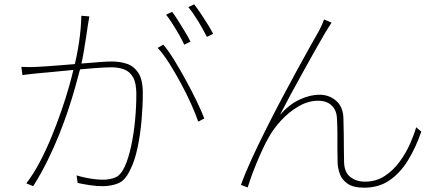

<svg xmlns="http://www.w3.org/2000/svg" viewBox="-20 -847 2040 890"><path d="M394 -771Q393 -763 391.5 -754.5Q390 -746 388 -735Q386 -722 381 -687.5Q376 -653 369 -611.5Q362 -570 353 -533Q342 -491 328 -441Q314 -391 295.5 -335.5Q277 -280 253.5 -221.5Q230 -163 200.5 -103Q171 -43 134 16L102 3Q135 -40 164.5 -96Q194 -152 219 -213Q244 -274 264.5 -333.5Q285 -393 299.5 -444Q314 -495 322 -531Q336 -583 346 -649Q356 -715 357 -774ZM737 -640Q761 -612 788 -568Q815 -524 842 -474.5Q869 -425 891.5 -378.5Q914 -332 927 -298L899 -283Q887 -318 866 -365Q845 -412 818.5 -461Q792 -510 764.5 -553.5Q737 -597 711 -625ZM79 -537Q99 -536 115 -536Q131 -536 151 -537Q172 -538 207.5 -540.5Q243 -543 285.5 -546.5Q328 -550 369.5 -553.5Q411 -557 445.5 -559.5Q480 -562 498 -562Q535 -562 567.5 -551.5Q600 -541 621 -509.5Q642 -478 642 -415Q642 -355 636 -287.5Q630 -220 617 -159.5Q604 -99 583 -59Q561 -11 528.5 2.5Q496 16 455 16Q427 16 394.5 11Q362 6 340 1L335 -34Q358 -27 380.5 -22.5Q403 -18 423 -16Q443 -14 458 -14Q488 -14 513.5 -24Q539 -34 558 -74Q576 -114 588 -170Q600 -226 606 -288.5Q612 -351 612 -410Q612 -462 597 -488.5Q582 -515 556 -525Q530 -535 497 -535Q469 -535 422 -531.5Q375 -528 322 -523Q269 -518 223.5 -513.5Q178 -509 153 -507Q140 -506 120 -503.5Q100 -501 84 -499ZM778 -792Q791 -775 806 -751Q821 -727 836.5 -701.5Q852 -676 863 -654L834 -640Q825 -660 810.5 -685.5Q796 -711 780 -736Q764 -761 750 -779ZM880 -827Q894 -809 910.5 -784.5Q927 -760 942.5 -735Q958 -710 968 -690L939 -676Q922 -710 899 -748Q876 -786 853 -814Z M1517 -742Q1512 -734 1503 -720.5Q1494 -707 1485 -691Q1470 -666 1444 -619.5Q1418 -573 1387 -517.5Q1356 -462 1327 -408Q1298 -354 1278 -315Q1322 -364 1370 -386Q1418 -408 1461 -408Q1505 -408 1538 -380Q1571 -352 1572 -296Q1573 -259 1573.5 -223Q1574 -187 1574 -154Q1574 -121 1575 -93Q1577 -47 1604.5 -26Q1632 -5 1672 -5Q1723 -5 1763 -31Q1803 -57 1832.5 -97.5Q1862 -138 1881 -181Q1900 -224 1909 -257L1933 -237Q1907 -162 1871 -103.5Q1835 -45 1785.5 -11Q1736 23 1668 23Q1617 23 1590.5 4Q1564 -15 1555 -41.5Q1546 -68 1545 -91Q1544 -123 1544 -157Q1544 -191 1544 -226.5Q1544 -262 1542 -296Q1541 -335 1518 -357.5Q1495 -380 1454 -380Q1408 -380 1363 -353.5Q1318 -327 1282 -287.5Q1246 -248 1225 -209Q1212 -187 1197 -154.5Q1182 -122 1168 -88Q1154 -54 1143.5 -24.5Q1133 5 1128 22L1097 10Q1115 -41 1145 -106.5Q1175 -172 1211 -244Q1247 -316 1284.5 -387Q1322 -458 1356.5 -521Q1391 -584 1417.5 -631.5Q1444 -679 1458 -703Q1466 -719 1472 -731.5Q1478 -744 1482 -757Z"/></svg>

Font: Noto Sans KR Thin
Style: Regular
Weight: 100
Designer: Ryoko NISHIZUKA 西塚涼子 (kana, bopomofo & ideographs); Paul D. Hunt (Latin, Greek & Cyrillic); Sandoll Communications 산돌커뮤니
Foundry: Adobe
Version: Version 2.004-H2;hotconv 1.0.118;makeotfexe 2.5.65603